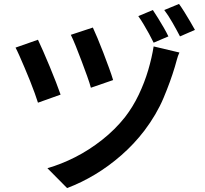

<svg xmlns="http://www.w3.org/2000/svg" viewBox="-20 -884 1040 976"><path d="M452 -744Q461 -725 475.5 -690.5Q490 -656 505.5 -615.5Q521 -575 534.5 -538Q548 -501 555 -477L442 -438Q436 -461 423 -497Q410 -533 395 -573Q380 -613 365.5 -649Q351 -685 340 -707ZM892 -617Q884 -600 879 -580.5Q874 -561 869 -545Q847 -471 811.5 -386.5Q776 -302 714 -220Q662 -152 597.5 -95.5Q533 -39 463 3Q393 45 321 72L221 -29Q291 -49 362 -85Q433 -121 499 -173Q565 -225 615 -288Q656 -341 685.5 -403Q715 -465 733.5 -528Q752 -591 761 -648ZM173 -682Q184 -659 200 -622.5Q216 -586 233 -545Q250 -504 264.5 -466.5Q279 -429 288 -403L173 -362Q167 -381 156.5 -410.5Q146 -440 132.5 -473.5Q119 -507 105 -540Q91 -573 79 -600Q67 -627 59 -642ZM757 -833Q769 -815 784 -791Q799 -767 813 -742.5Q827 -718 836 -699L761 -667Q751 -688 737.5 -712.5Q724 -737 710 -760.5Q696 -784 683 -802ZM890 -864Q903 -846 918 -822Q933 -798 947 -774Q961 -750 971 -732L895 -699Q879 -730 857 -768.5Q835 -807 815 -833Z"/></svg>

Font: Noto Sans KR SemiBold
Style: Regular
Weight: 600
Designer: Ryoko NISHIZUKA  (kana, bopomofo & ideographs); Paul D. Hunt (Latin, Greek & Cyrillic); Sandoll Communications , Soo-you
Foundry: Adobe
Version: Version 2.004-H2;hotconv 1.0.118;makeotfexe 2.5.65603